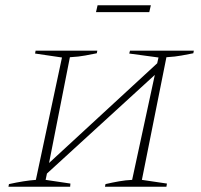

<svg xmlns="http://www.w3.org/2000/svg" viewBox="-20 -708 761 728"><path d="M12 0 14 -10Q73 -23 116 -26L215 -490L113 -505L115 -516H349L347 -506Q326 -502 303 -497.5Q280 -493 245 -491L166 -90L576 -468L581 -490L470 -505L473 -516H715L713 -506Q692 -502 668.5 -497.5Q645 -493 611 -491L518 -26L613 -12L611 0H378L380 -10Q406 -16 431.5 -20.5Q457 -25 481 -26L567 -424L158 -50L153 -26L247 -12L246 0ZM344 -662 350 -688H552L546 -662Z"/></svg>

Font: Piazzolla SC Thin
Style: Italic
Weight: 100
Italic angle: -11.3°
Designer: Juan Pablo del Peral
Foundry: Huerta Tipografica
Version: Version 1.330